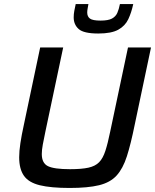

<svg xmlns="http://www.w3.org/2000/svg" viewBox="-20 -923 768 951"><path d="M325 8Q232 8 177 -5.5Q122 -19 98.5 -52.5Q75 -86 75 -144Q75 -174 81 -214Q87 -254 98 -304L179 -688H293L205 -272Q197 -234 192 -207Q187 -180 187 -160Q187 -115 217.5 -100Q248 -85 327 -85Q384 -85 418 -92.5Q452 -100 471 -119.5Q490 -139 502 -176Q514 -213 526 -272L614 -688H728L647 -304Q628 -210 608.5 -149Q589 -88 557.5 -53.5Q526 -19 470.5 -5.5Q415 8 325 8ZM467 -757Q395 -757 370 -779Q345 -801 345 -837Q345 -853 348 -869Q351 -885 355 -903H418Q416 -891 414 -880.5Q412 -870 412 -861Q412 -841 425.5 -831Q439 -821 478 -821Q516 -821 534.5 -831Q553 -841 561 -859Q569 -877 574 -903H640Q631 -861 615.5 -828Q600 -795 566 -776Q532 -757 467 -757Z"/></svg>

Font: Saira Medium
Style: Italic
Weight: 500
Italic angle: -12°
Designer: Hector Gatti with collaboration of the Omnibus-Type team
Foundry: Omnibus-Type
Version: Version 1.100; ttfautohint (v1.8.3)